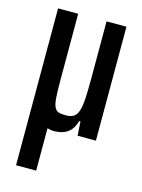

<svg xmlns="http://www.w3.org/2000/svg" viewBox="-109 -574 616 830"><g transform="rotate(15 199.5 -159.0)"><path d="M46 192V-510H136V-215Q136 -166 138 -137Q140 -108 146.5 -94Q153 -80 165 -76Q177 -72 197 -72Q220 -72 233 -80.5Q246 -89 252.5 -110Q259 -131 261 -165.5Q263 -200 263 -252V-510H352V0H270L266 -63H260Q254 -39 241 -23.5Q228 -8 209.5 -0.5Q191 7 164 7Q153 7 139 3Q125 -1 111.5 -10.5Q98 -20 87 -37L171 -16H136V192Z"/></g></svg>

Font: Saira ExtraCondensed SemiBold
Style: Regular
Weight: 600
Width: 2
Designer: Hector Gatti with collaboration of the Omnibus-Type team
Foundry: Omnibus-Type
Version: Version 1.101